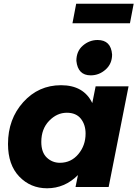

<svg xmlns="http://www.w3.org/2000/svg" viewBox="-20 -1005 738 1032"><path d="M233 7Q144 7 83.5 -56Q23 -119 23 -231Q23 -365 105 -456Q187 -547 308 -547Q430 -547 476 -451L494 -541H671L564 0H386L399 -64Q328 7 233 7ZM302 -130Q362 -130 401 -176.5Q440 -223 440 -287Q440 -335 414.5 -367Q389 -399 339 -399Q286 -399 244 -355.5Q202 -312 202 -242Q202 -186 231.5 -158Q261 -130 302 -130ZM467.5 -600Q398.5 -600 390.5 -678Q390.5 -730 425.5 -760Q460.5 -790 504.5 -790Q576.5 -790 582.5 -712Q582.5 -662 547.5 -631Q512.5 -600 467.5 -600ZM678.5 -880H369.5L389.5 -985H698.5Z"/></svg>

Font: Argentum Novus
Style: Bold Italic
Weight: 700
Designer: Julieta Ulanovsky (font) & Cristiano Sobral (main changes)
Foundry: Julieta Ulanovsky (font) & Cristiano Sobral (main changes)
Version: Version 3.00;November 27, 2020;FontCreator 13.0.0.2655 64-bi